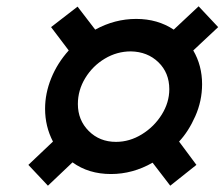

<svg xmlns="http://www.w3.org/2000/svg" viewBox="-20 -659 712 609"><path d="M464 -143Q401 -107 332 -107Q261 -107 210 -144L132 -70L70 -136L148 -210Q123 -258 123 -314Q123 -363 142.5 -411Q162 -459 198 -499L142 -573L226 -638L282 -565Q344 -599 412 -599Q480 -599 531 -565L610 -639L672 -573L593 -499Q621 -451 621 -392Q621 -339 599.5 -290.5Q578 -242 548 -210L603 -136L520 -70ZM517 -376Q517 -428 482.5 -461.5Q448 -495 395 -496Q351 -496 312.5 -473Q274 -450 250.5 -411.5Q227 -373 227 -329Q227 -278 261.5 -243.5Q296 -209 348 -209Q391 -209 430 -233Q469 -257 493 -295.5Q517 -334 517 -376Z"/></svg>

Font: Be Vietnam
Style: Bold Italic
Weight: 700
Italic angle: -9.66701°
Designer: Gabriel Lam
Foundry: TypeRant
Version: Version 3.000